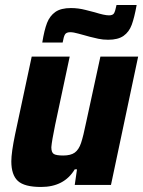

<svg xmlns="http://www.w3.org/2000/svg" viewBox="-20 -735 569 763"><path d="M25 -94Q25 -129 40 -201L106 -510H257L199 -238Q186 -175 184 -150Q184 -129 194 -123Q204 -117 231 -117Q261 -117 277 -128.5Q293 -140 302 -166.5Q311 -193 323 -252L379 -510H529L421 0H277L286 -62H277Q235 8 143 8Q77 8 51 -16Q25 -40 25 -94ZM262 -703Q291 -703 320 -695.5Q349 -688 357 -686Q395 -674 413 -674Q428 -674 433 -682Q438 -690 443 -715H523Q514 -665 503.5 -636.5Q493 -608 471 -592.5Q449 -577 410 -577Q389 -577 370.5 -581Q352 -585 336.5 -589Q321 -593 315 -595Q310 -596 291 -601.5Q272 -607 259 -607Q244 -607 238.5 -598.5Q233 -590 229 -566H148Q156 -616 167 -644Q178 -672 200 -687.5Q222 -703 262 -703Z"/></svg>

Font: Saira Semi Condensed
Style: Bold Italic
Weight: 700
Width: 4
Italic angle: -12°
Designer: Hector Gatti with collaboration of the Omnibus-Type team
Foundry: Omnibus-Type
Version: Version 1.001; ttfautohint (v1.8)